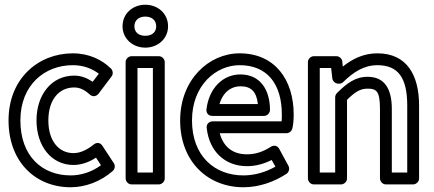

<svg xmlns="http://www.w3.org/2000/svg" viewBox="-20 -753 1831 810"><path d="M66 -245C66 -395 169 -478 287 -478C333 -478 369 -463 397 -442L371 -408C347 -424 322 -434 293 -434C197 -434 134 -353 134 -245C134 -138 196 -57 290 -57C327 -57 361 -72 385 -88L406 -56C367 -27 321 -13 278 -13C158 -13 66 -94 66 -245ZM16 -245C16 -70 130 37 278 37C340 37 405 13 456 -32C465 -40 467 -55 460 -65L412 -138C400 -156 383 -150 375 -143C350 -123 321 -107 290 -107C230 -107 184 -156 184 -245C184 -335 231 -384 293 -384C316 -384 336 -375 359 -354C374 -341 389 -349 396 -358L451 -431C458 -440 457 -455 448 -464C411 -500 357 -528 287 -528C143 -528 16 -423 16 -245Z M593 -602C563 -602 547 -619 547 -642C547 -666 564 -683 593 -683C622 -683 639 -666 639 -642C639 -619 623 -602 593 -602ZM593 -552C645 -552 689 -589 689 -642C689 -696 646 -733 593 -733C540 -733 497 -696 497 -642C497 -589 541 -552 593 -552ZM560 -25V-466H625V-25ZM510 0C510 11 520 25 535 25H650C661 25 675 15 675 0V-491C675 -502 665 -516 650 -516H535C524 -516 510 -506 510 -491Z M790 -245C790 -393 891 -478 991 -478C1108 -478 1169 -398 1169 -270C1169 -260 1169 -249 1168 -241H877C867 -241 850 -234 852 -213C863 -113 930 -52 1022 -52C1060 -52 1094 -62 1126 -78L1142 -50C1101 -27 1055 -13 1007 -13C884 -13 790 -96 790 -245ZM740 -245C740 -70 858 37 1007 37C1075 37 1139 13 1189 -20C1199 -27 1203 -42 1197 -53L1158 -125C1150 -140 1134 -141 1123 -134C1090 -113 1059 -102 1022 -102C963 -102 923 -132 907 -191H1189C1199 -191 1210 -199 1213 -210C1217 -225 1219 -246 1219 -270C1219 -416 1140 -528 991 -528C861 -528 740 -417 740 -245ZM876 -264H1094C1109 -264 1119 -278 1119 -289C1119 -374 1078 -439 994 -439C922 -439 862 -383 851 -292C850 -282 854 -264 876 -264ZM906 -314C921 -365 956 -389 994 -389C1039 -389 1062 -367 1068 -314Z M1329 -25V-466H1377L1382 -422C1384 -409 1396 -400 1407 -400H1411C1418 -400 1424 -403 1428 -407C1470 -448 1515 -478 1572 -478C1659 -478 1698 -426 1698 -308V-25H1633V-293C1633 -379 1602 -429 1531 -429C1478 -429 1443 -401 1402 -361C1397 -356 1394 -349 1394 -343V-25ZM1279 0C1279 11 1289 25 1304 25H1419C1430 25 1444 15 1444 0V-332C1479 -366 1500 -379 1531 -379C1568 -379 1583 -369 1583 -293V0C1583 11 1593 25 1608 25H1723C1734 25 1748 15 1748 0V-308C1748 -438 1695 -528 1572 -528C1513 -528 1466 -504 1426 -472L1424 -494C1423 -505 1412 -516 1399 -516H1304C1293 -516 1279 -506 1279 -491Z"/></svg>

Font: Falling Sky
Style: Ou
Weight: 400
Designer: Paul D. Hunt
Foundry: Adobe Systems Incorporated
Version: Version 1.02